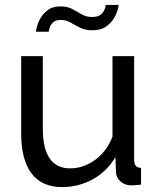

<svg xmlns="http://www.w3.org/2000/svg" viewBox="-20 -750 641 780"><path d="M66 -209V-522H154V-226Q154 -146 182 -106Q210 -66 265 -66Q301 -66 334.5 -81.5Q368 -97 395 -126Q422 -155 437 -195V-522H525V-100Q525 -84 531.5 -76.5Q538 -69 553 -68V0Q538 2 529.5 2.5Q521 3 513 3Q488 3 470 -12.5Q452 -28 451 -51L449 -112Q415 -54 357.5 -22Q300 10 232 10Q150 10 108 -45.5Q66 -101 66 -209ZM356 -627Q326 -627 305 -637.5Q284 -648 266.5 -658.5Q249 -669 227 -669Q205 -669 194.5 -658Q184 -647 181 -635Q178 -623 178 -621H126Q126 -627 130.5 -643.5Q135 -660 146 -678.5Q157 -697 176 -710.5Q195 -724 225 -724Q254 -724 273.5 -713.5Q293 -703 311.5 -692Q330 -681 354 -681Q380 -681 391.5 -692.5Q403 -704 406.5 -716Q410 -728 410 -730H462Q462 -724 457.5 -708Q453 -692 441 -673Q429 -654 408.5 -640.5Q388 -627 356 -627Z"/></svg>

Font: Raleway Thin Medium
Style: Regular
Weight: 500
Version: Version 4.026